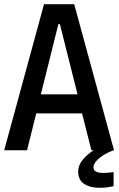

<svg xmlns="http://www.w3.org/2000/svg" viewBox="-20 -717 566 916"><path d="M0 0 190 -697H334L524 0H416L362 -213L418 -176H108L162 -213L109 0ZM163 -219 127 -267H398L362 -219L254 -648L313 -602H212L270 -648ZM455 179Q410 179 381.5 160.5Q353 142 353 101Q353 75 370 51.5Q387 28 413.5 9Q440 -10 468 -21L522 0Q480 15 453 38Q426 61 426 80Q426 96 438.5 102Q451 108 472 108Q488 108 505 106Q522 104 522 104V171Q522 171 503 175Q484 179 455 179Z"/></svg>

Font: Ruda SemiBold
Style: Regular
Weight: 600
Designer: Mariela Monsalve and Angelina Sanchez
Foundry: Mariela Monsalve and Angelina Sanchez
Version: Version 2.001